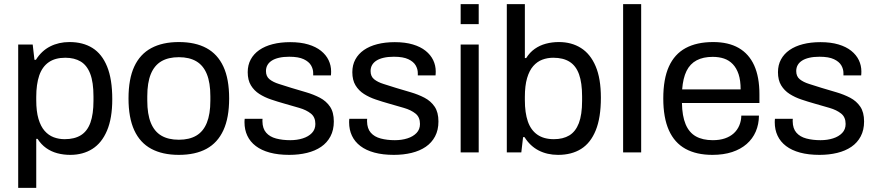

<svg xmlns="http://www.w3.org/2000/svg" viewBox="-20 -743 4272 936"><path d="M68.7 173V-526H139.4L148 -451.4H155Q182.4 -495.2 224.4 -516.6Q266.4 -538 318.7 -538Q384.6 -538 430.9 -509Q477.2 -480 502.2 -418.5Q527.3 -357.1 527.3 -259.2Q527.3 -166.6 501.7 -106.3Q476.2 -46 430.2 -17Q384.3 12 322.5 12Q289.3 12 259.3 4Q229.3 -4 204.9 -21.4Q180.5 -38.8 163.1 -66.1H156.7V173ZM295 -64.5Q343.6 -64.5 374.7 -84.1Q405.8 -103.6 420.8 -145.2Q435.7 -186.7 435.7 -251.8V-273.1Q435.7 -342 419.9 -383.3Q404 -424.6 373.4 -443.1Q342.7 -461.5 298.2 -461.5Q248.9 -461.5 217.4 -439.5Q185.8 -417.5 171.2 -374.8Q156.7 -332.1 156.7 -270.4V-254.7Q156.7 -200.1 167.6 -163.4Q178.5 -126.7 197.6 -105Q216.7 -83.3 241.7 -73.9Q266.7 -64.5 295 -64.5Z M851.8 12Q772.2 12 717.4 -17.5Q662.6 -47 634.5 -108Q606.5 -169 606.5 -263Q606.5 -358 634.5 -418.5Q662.6 -479 717.4 -508.5Q772.2 -538 851.8 -538Q932.3 -538 986.6 -508.5Q1040.9 -479 1069 -418.5Q1097.1 -358 1097.1 -263Q1097.1 -169 1069 -108Q1040.9 -47 986.6 -17.5Q932.3 12 851.8 12ZM851.8 -61.8Q903 -61.8 937.1 -81.9Q971.2 -102 988.3 -144.4Q1005.5 -186.7 1005.5 -252.3V-273.7Q1005.5 -339.8 988.3 -381.9Q971.2 -424 937.1 -444.1Q903 -464.2 851.8 -464.2Q800.5 -464.2 766.4 -444.1Q732.4 -424 715.2 -381.9Q698 -339.8 698 -273.7V-252.3Q698 -186.7 715.2 -144.4Q732.4 -102 766.4 -81.9Q800.5 -61.8 851.8 -61.8Z M1390 12Q1336.2 12 1295.3 0.9Q1254.4 -10.2 1227 -31.1Q1199.6 -51.9 1185.8 -81.2Q1171.9 -110.5 1171.9 -147.3Q1171.9 -151.9 1172.2 -156.3Q1172.5 -160.8 1172.9 -163.7H1259.9Q1259.4 -159.9 1259.4 -156.9Q1259.4 -154 1259.4 -151.1Q1259.9 -116.3 1277.6 -96.1Q1295.2 -75.9 1326 -67.8Q1356.8 -59.6 1395 -59.6Q1428.4 -59.6 1456 -68.4Q1483.6 -77.1 1500.5 -94.6Q1517.4 -112.2 1517.4 -138.6Q1517.4 -172 1495.5 -189.4Q1473.7 -206.9 1438.9 -217Q1404.1 -227.2 1365.7 -238.1Q1333.6 -247.1 1301.8 -257.9Q1269.9 -268.6 1244.4 -284.9Q1218.8 -301.2 1203.2 -326.9Q1187.6 -352.5 1187.6 -391.1Q1187.6 -426 1202.3 -453.1Q1217 -480.3 1244 -499.1Q1271.1 -517.9 1309.3 -527.7Q1347.5 -537.5 1394.6 -537.5Q1445.3 -537.5 1482.6 -526.3Q1520 -515.2 1544.8 -495.3Q1569.6 -475.4 1581.9 -449.6Q1594.2 -423.8 1594.2 -394.5Q1594.2 -389.4 1593.9 -383.8Q1593.7 -378.1 1593.2 -375.3H1506.8V-386.4Q1506.8 -406.4 1496.3 -424.4Q1485.7 -442.5 1460.5 -454.4Q1435.3 -466.4 1390 -466.4Q1361.4 -466.4 1340.2 -461.4Q1319 -456.5 1304.9 -447.4Q1290.9 -438.4 1283.8 -425.7Q1276.6 -413 1276.6 -396.5Q1276.6 -370.6 1293.9 -356.6Q1311.2 -342.6 1339.7 -333.7Q1368.2 -324.8 1400.9 -314.4Q1436 -304 1472.4 -293.2Q1508.8 -282.5 1539.5 -266.5Q1570.1 -250.5 1588.8 -223.1Q1607.4 -195.7 1607.4 -150.9Q1607.4 -109.1 1591 -78.2Q1574.7 -47.3 1545.5 -27.3Q1516.3 -7.4 1476.5 2.3Q1436.8 12 1390 12Z M1900 12Q1846.2 12 1805.3 0.9Q1764.4 -10.2 1737 -31.1Q1709.6 -51.9 1695.8 -81.2Q1681.9 -110.5 1681.9 -147.3Q1681.9 -151.9 1682.2 -156.3Q1682.5 -160.8 1682.9 -163.7H1769.9Q1769.4 -159.9 1769.4 -156.9Q1769.4 -154 1769.4 -151.1Q1769.9 -116.3 1787.6 -96.1Q1805.2 -75.9 1836 -67.8Q1866.8 -59.6 1905 -59.6Q1938.4 -59.6 1966 -68.4Q1993.6 -77.1 2010.5 -94.6Q2027.4 -112.2 2027.4 -138.6Q2027.4 -172 2005.5 -189.4Q1983.7 -206.9 1948.9 -217Q1914.1 -227.2 1875.7 -238.1Q1843.6 -247.1 1811.8 -257.9Q1779.9 -268.6 1754.4 -284.9Q1728.8 -301.2 1713.2 -326.9Q1697.6 -352.5 1697.6 -391.1Q1697.6 -426 1712.3 -453.1Q1727 -480.3 1754 -499.1Q1781.1 -517.9 1819.3 -527.7Q1857.5 -537.5 1904.6 -537.5Q1955.3 -537.5 1992.6 -526.3Q2030 -515.2 2054.8 -495.3Q2079.6 -475.4 2091.9 -449.6Q2104.2 -423.8 2104.2 -394.5Q2104.2 -389.4 2103.9 -383.8Q2103.7 -378.1 2103.2 -375.3H2016.8V-386.4Q2016.8 -406.4 2006.3 -424.4Q1995.7 -442.5 1970.5 -454.4Q1945.3 -466.4 1900 -466.4Q1871.4 -466.4 1850.2 -461.4Q1829 -456.5 1814.9 -447.4Q1800.9 -438.4 1793.8 -425.7Q1786.6 -413 1786.6 -396.5Q1786.6 -370.6 1803.9 -356.6Q1821.2 -342.6 1849.7 -333.7Q1878.2 -324.8 1910.9 -314.4Q1946 -304 1982.4 -293.2Q2018.8 -282.5 2049.5 -266.5Q2080.1 -250.5 2098.8 -223.1Q2117.4 -195.7 2117.4 -150.9Q2117.4 -109.1 2101 -78.2Q2084.7 -47.3 2055.5 -27.3Q2026.3 -7.4 1986.5 2.3Q1946.8 12 1900 12Z M2225.7 -625.4V-723H2313.7V-625.4ZM2225.7 0V-526H2313.7V0Z M2700.7 12Q2647.9 12 2606.1 -9.4Q2564.4 -30.8 2537 -74.6H2530L2521.4 0H2450.7V-723H2538.7V-459.9H2545.1Q2562.5 -487.6 2586.9 -504.8Q2611.3 -522 2641.3 -530Q2671.3 -538 2704.5 -538Q2766.3 -538 2812.2 -509Q2858.2 -480 2883.7 -420.2Q2909.3 -360.4 2909.3 -266.8Q2909.3 -168.9 2884.2 -107.5Q2859.2 -46 2812.9 -17Q2766.6 12 2700.7 12ZM2680.2 -64.5Q2724.7 -64.5 2755.4 -82.9Q2786 -101.4 2801.9 -142.6Q2817.7 -183.9 2817.7 -251.8V-273.1Q2817.7 -339.2 2802.8 -380.8Q2787.8 -422.4 2756.7 -441.9Q2725.6 -461.5 2677 -461.5Q2648.7 -461.5 2623.7 -452.1Q2598.7 -442.7 2579.6 -421Q2560.5 -399.3 2549.6 -362.4Q2538.7 -325.4 2538.7 -270.8V-254.5Q2538.7 -193.4 2553.2 -151.1Q2567.8 -108.9 2599.4 -86.7Q2630.9 -64.5 2680.2 -64.5Z M3017.7 0V-723H3105.7V0Z M3453.1 12Q3375 12 3321.6 -17.5Q3268.1 -47 3240.8 -108Q3213.5 -169 3213.5 -263Q3213.5 -358 3240.8 -418.5Q3268.1 -479 3322.2 -508.5Q3376.4 -538 3456.7 -538Q3530.9 -538 3581 -509.3Q3631.1 -480.5 3656.7 -424.1Q3682.2 -367.6 3682.2 -283.2V-240.8H3304.5Q3305.5 -177.6 3322.4 -137.2Q3339.4 -96.8 3372.4 -78.2Q3405.4 -59.6 3455 -59.6Q3488.5 -59.6 3514.1 -68.4Q3539.6 -77.2 3557.1 -93.1Q3574.6 -109.1 3584 -131.3Q3593.5 -153.5 3593.9 -179.4H3679.9Q3679.5 -136.8 3664.3 -101.6Q3649.1 -66.4 3620.1 -41.1Q3591.1 -15.7 3549.1 -1.8Q3507.1 12 3453.1 12ZM3305.5 -307.1H3590.6Q3590.6 -351.1 3580.6 -381.2Q3570.5 -411.3 3552.4 -430.2Q3534.4 -449.1 3509.6 -457.5Q3484.9 -465.8 3454.4 -465.8Q3408.1 -465.8 3376.1 -448.9Q3344.1 -432 3326.8 -397Q3309.6 -361.9 3305.5 -307.1Z M3975 12Q3921.2 12 3880.3 0.9Q3839.4 -10.2 3812 -31.1Q3784.6 -51.9 3770.8 -81.2Q3756.9 -110.5 3756.9 -147.3Q3756.9 -151.9 3757.2 -156.3Q3757.5 -160.8 3757.9 -163.7H3844.9Q3844.4 -159.9 3844.4 -156.9Q3844.4 -154 3844.4 -151.1Q3844.9 -116.3 3862.6 -96.1Q3880.2 -75.9 3911 -67.8Q3941.8 -59.6 3980 -59.6Q4013.4 -59.6 4041 -68.4Q4068.6 -77.1 4085.5 -94.6Q4102.4 -112.2 4102.4 -138.6Q4102.4 -172 4080.5 -189.4Q4058.7 -206.9 4023.9 -217Q3989.1 -227.2 3950.7 -238.1Q3918.6 -247.1 3886.8 -257.9Q3854.9 -268.6 3829.4 -284.9Q3803.8 -301.2 3788.2 -326.9Q3772.6 -352.5 3772.6 -391.1Q3772.6 -426 3787.3 -453.1Q3802 -480.3 3829 -499.1Q3856.1 -517.9 3894.3 -527.7Q3932.5 -537.5 3979.6 -537.5Q4030.3 -537.5 4067.6 -526.3Q4105 -515.2 4129.8 -495.3Q4154.6 -475.4 4166.9 -449.6Q4179.2 -423.8 4179.2 -394.5Q4179.2 -389.4 4178.9 -383.8Q4178.7 -378.1 4178.2 -375.3H4091.8V-386.4Q4091.8 -406.4 4081.3 -424.4Q4070.7 -442.5 4045.5 -454.4Q4020.3 -466.4 3975 -466.4Q3946.4 -466.4 3925.2 -461.4Q3904 -456.5 3889.9 -447.4Q3875.9 -438.4 3868.8 -425.7Q3861.6 -413 3861.6 -396.5Q3861.6 -370.6 3878.9 -356.6Q3896.2 -342.6 3924.7 -333.7Q3953.2 -324.8 3985.9 -314.4Q4021 -304 4057.4 -293.2Q4093.8 -282.5 4124.5 -266.5Q4155.1 -250.5 4173.8 -223.1Q4192.4 -195.7 4192.4 -150.9Q4192.4 -109.1 4176 -78.2Q4159.7 -47.3 4130.5 -27.3Q4101.3 -7.4 4061.5 2.3Q4021.8 12 3975 12Z"/></svg>

Font: Archivo SemiBold
Style: Regular
Weight: 600
Designer: Hector Gatti
Foundry: Omnibus-Type
Version: Version 2.001